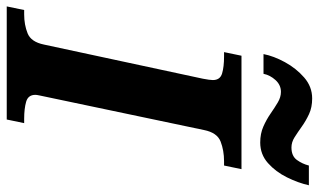

<svg xmlns="http://www.w3.org/2000/svg" viewBox="-236 -756 969 584"><g transform="rotate(90 249.0 -464.5)"><path d="M-23 0 -12 -53H1Q33 -53 59 -63.5Q85 -74 93 -113L197 -597Q199 -607 200 -615Q201 -623 201 -627Q201 -649 181 -655Q161 -661 129 -661H116L127 -714H472L461 -661H448Q415 -661 388 -650.5Q361 -640 353 -600L250 -110Q249 -105 247.5 -98Q246 -91 246 -87Q246 -65 267 -59Q288 -53 319 -53H332L321 0ZM391 -771Q364 -771 342.5 -780.5Q321 -790 303 -802.5Q285 -815 269 -824.5Q253 -834 237 -834Q216 -834 201 -817.5Q186 -801 182 -781H122Q128 -812 146.5 -846Q165 -880 193 -904.5Q221 -929 257 -929Q284 -929 304.5 -919.5Q325 -910 342.5 -897.5Q360 -885 375 -875.5Q390 -866 406 -866Q432 -866 444 -882.5Q456 -899 461 -919H521Q514 -887 497 -852.5Q480 -818 453.5 -794.5Q427 -771 391 -771Z"/></g></svg>

Font: Noto Serif
Style: Bold Italic
Weight: 700
Italic angle: -12°
Designer: Monotype Design Team
Foundry: Monotype Imaging Inc.
Version: Version 2.013